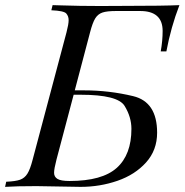

<svg xmlns="http://www.w3.org/2000/svg" viewBox="-53 -728 719 748"><path d="M217.8 -22.9Q345.2 -22.9 402.1 -74.2Q459 -125.5 459 -226.1Q459 -272 432.4 -315.4Q405.8 -358.9 261.2 -358.9H233.9L167 -106Q157.7 -70.3 157.7 -54.7Q157.7 -39.1 170.9 -31Q184.1 -22.9 217.8 -22.9ZM580.6 -607.4Q580.6 -685.5 492.2 -685.1H398.9Q363.8 -685.1 346.2 -679.2Q328.6 -673.3 318.1 -656.5Q307.6 -639.6 297.9 -602.1L238.3 -376H273.9Q372.1 -376 465.6 -353.5Q559.1 -331.1 559.1 -210.9Q559.1 -143.1 516.1 -95.2Q473.1 -47.4 404.8 -23.7Q336.4 0 261.2 0L88.9 -2.9Q9.3 -2.9 -33.2 0L-28.8 -20Q7.3 -21.5 25.1 -27.8Q43 -34.2 53.7 -51.3Q64.5 -68.4 74.2 -106L206.1 -602.1Q214.4 -633.8 214.4 -649.4Q214.4 -665 205.1 -675.5Q195.8 -686 147 -688L151.9 -708L186 -707Q255.9 -704.6 336.9 -704.6L439 -705.1Q583 -705.1 646 -708Q612.8 -622.1 595.2 -527.8H573.2Q580.6 -569.3 580.6 -607.4Z"/></svg>

Font: PlayfairDisplaySC-Italic
Style: Italic
Weight: 400
Italic angle: -14°
Designer: Claus Eggers Sørensen
Foundry: Claus Eggers Sørensen
Version: Version 1.004;PS 001.004;hotconv 1.0.70;makeotf.lib2.5.58329